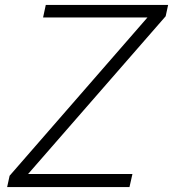

<svg xmlns="http://www.w3.org/2000/svg" viewBox="-20 -760 703 780"><path d="M9 0 19 -46 579 -689H155L166 -740H663L653 -694L94 -53H518L506 0Z"/></svg>

Font: Be Vietnam Pro ExtraLight
Style: Italic
Weight: 200
Italic angle: -12°
Designer: Lam Bao, Tony Le, Vietanh Nguyen
Foundry: Yellow Type Foundry
Version: Version 1.002; ttfautohint (v1.8.3)